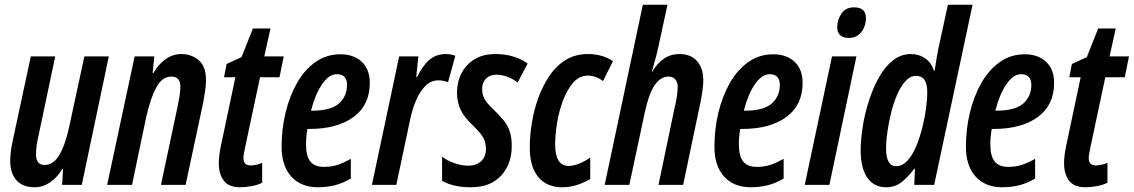

<svg xmlns="http://www.w3.org/2000/svg" viewBox="-20 -780 4783 810"><path d="M127 10Q76 10 49.5 -19.5Q23 -49 23 -102Q23 -120 26 -143Q29 -166 34 -188L110 -542H213L143 -210Q132 -164 132 -129Q132 -84 168 -84Q207 -84 232.5 -130Q258 -176 274 -255L336 -542H439L325 0H242L246 -67H243Q221 -31 191 -10.5Q161 10 127 10Z M432 0 548 -542H631L624 -472H627Q649 -510 679.5 -531Q710 -552 745 -552Q787 -552 818 -526.5Q849 -501 849 -441Q849 -422 845.5 -397.5Q842 -373 837 -346L763 0H659L728 -325Q733 -348 737 -372Q741 -396 741 -414Q741 -457 703 -457Q664 -457 639.5 -411.5Q615 -366 597 -287L537 0Z M993 10Q945 10 924 -18Q903 -46 903 -92Q903 -124 913 -170L973 -454H925L936 -510L999 -539L1047 -660H1121L1095 -542H1177L1159 -454H1077L1014 -158Q1012 -146 1009.5 -134.5Q1007 -123 1007 -114Q1007 -82 1037 -82Q1045 -82 1059 -84.5Q1073 -87 1086 -93V-9Q1066 1 1040 5.5Q1014 10 993 10Z M1321 10Q1250 10 1209 -35Q1168 -80 1168 -161Q1168 -236 1185 -306Q1202 -376 1234 -431.5Q1266 -487 1312 -519Q1358 -551 1416 -551Q1472 -551 1506 -519.5Q1540 -488 1540 -430Q1540 -337 1471.5 -286.5Q1403 -236 1285 -236H1277Q1271 -204 1271 -172Q1271 -121 1289.5 -98.5Q1308 -76 1346 -76Q1376 -76 1401 -83.5Q1426 -91 1460 -110V-27Q1427 -7 1393 1.5Q1359 10 1321 10ZM1295 -313Q1376 -313 1410 -343.5Q1444 -374 1444 -422Q1444 -443 1433.5 -455Q1423 -467 1401 -467Q1368 -467 1339 -425Q1310 -383 1292 -313Z M1549 0 1664 -542H1745L1736 -456H1740Q1764 -505 1792.5 -528.5Q1821 -552 1861 -552Q1880 -552 1901 -545L1870 -433Q1851 -441 1830 -441Q1797 -441 1773.5 -416.5Q1750 -392 1734.5 -355Q1719 -318 1711 -279L1652 0Z M1967 10Q1926 10 1896 2.5Q1866 -5 1845 -17V-119Q1867 -102 1897.5 -91.5Q1928 -81 1955 -81Q1989 -81 2009.5 -99.5Q2030 -118 2030 -153Q2030 -177 2019.5 -197.5Q2009 -218 1976 -250Q1939 -284 1923.5 -316.5Q1908 -349 1908 -389Q1908 -434 1927 -471Q1946 -508 1982 -530Q2018 -552 2071 -552Q2112 -552 2147 -541Q2182 -530 2206 -512L2164 -432Q2143 -448 2119 -456.5Q2095 -465 2075 -465Q2047 -465 2030.5 -448.5Q2014 -432 2014 -404Q2014 -382 2023.5 -363.5Q2033 -345 2064 -316Q2090 -291 2106.5 -270Q2123 -249 2131 -224Q2139 -199 2139 -164Q2139 -88 2094 -39Q2049 10 1967 10Z M2353 10Q2286 10 2250.5 -33.5Q2215 -77 2215 -158Q2215 -206 2223.5 -260Q2232 -314 2250.5 -365.5Q2269 -417 2297.5 -459.5Q2326 -502 2366.5 -527Q2407 -552 2460 -552Q2521 -552 2566 -522L2524 -438Q2494 -461 2460 -461Q2424 -461 2398 -431Q2372 -401 2355 -355.5Q2338 -310 2330 -260.5Q2322 -211 2322 -171Q2322 -80 2379 -80Q2418 -80 2470 -115V-25Q2448 -11 2417 -0.5Q2386 10 2353 10Z M2531 0 2692 -760H2796L2757 -580Q2752 -556 2744.5 -529.5Q2737 -503 2730 -478H2732Q2753 -514 2781.5 -533Q2810 -552 2847 -552Q2894 -552 2920.5 -522.5Q2947 -493 2947 -440Q2947 -420 2943 -393.5Q2939 -367 2934 -343L2862 0H2758L2825 -321Q2831 -345 2835 -369Q2839 -393 2839 -414Q2839 -433 2829 -445Q2819 -457 2800 -457Q2767 -457 2742 -421Q2717 -385 2699 -300L2635 0Z M3147 10Q3076 10 3035 -35Q2994 -80 2994 -161Q2994 -236 3011 -306Q3028 -376 3060 -431.5Q3092 -487 3138 -519Q3184 -551 3242 -551Q3298 -551 3332 -519.5Q3366 -488 3366 -430Q3366 -337 3297.5 -286.5Q3229 -236 3111 -236H3103Q3097 -204 3097 -172Q3097 -121 3115.5 -98.5Q3134 -76 3172 -76Q3202 -76 3227 -83.5Q3252 -91 3286 -110V-27Q3253 -7 3219 1.5Q3185 10 3147 10ZM3121 -313Q3202 -313 3236 -343.5Q3270 -374 3270 -422Q3270 -443 3259.5 -455Q3249 -467 3227 -467Q3194 -467 3165 -425Q3136 -383 3118 -313Z M3562 -620Q3512 -620 3512 -666Q3512 -696 3529.5 -722.5Q3547 -749 3583 -749Q3633 -749 3633 -704Q3633 -669 3613.5 -644.5Q3594 -620 3562 -620ZM3375 0 3490 -542H3593L3479 0Z M3718 10Q3667 10 3639 -30.5Q3611 -71 3611 -145Q3611 -188 3619 -241.5Q3627 -295 3644 -349.5Q3661 -404 3686 -450Q3711 -496 3745.5 -524Q3780 -552 3823 -552Q3857 -552 3883 -534Q3909 -516 3920 -482H3923Q3927 -508 3931 -532.5Q3935 -557 3939 -576L3979 -760H4083L3921 0H3837L3840 -68H3837Q3809 -31 3782 -10.5Q3755 10 3718 10ZM3760 -79Q3787 -79 3808.5 -102.5Q3830 -126 3845.5 -163.5Q3861 -201 3871.5 -243.5Q3882 -286 3887 -325Q3892 -364 3892 -390Q3892 -460 3845 -460Q3820 -460 3800 -438Q3780 -416 3764.5 -380Q3749 -344 3739 -302.5Q3729 -261 3723.5 -222Q3718 -183 3718 -155Q3718 -79 3760 -79Z M4208 10Q4137 10 4096 -35Q4055 -80 4055 -161Q4055 -236 4072 -306Q4089 -376 4121 -431.5Q4153 -487 4199 -519Q4245 -551 4303 -551Q4359 -551 4393 -519.5Q4427 -488 4427 -430Q4427 -337 4358.5 -286.5Q4290 -236 4172 -236H4164Q4158 -204 4158 -172Q4158 -121 4176.5 -98.5Q4195 -76 4233 -76Q4263 -76 4288 -83.5Q4313 -91 4347 -110V-27Q4314 -7 4280 1.5Q4246 10 4208 10ZM4182 -313Q4263 -313 4297 -343.5Q4331 -374 4331 -422Q4331 -443 4320.5 -455Q4310 -467 4288 -467Q4255 -467 4226 -425Q4197 -383 4179 -313Z M4559 10Q4511 10 4490 -18Q4469 -46 4469 -92Q4469 -124 4479 -170L4539 -454H4491L4502 -510L4565 -539L4613 -660H4687L4661 -542H4743L4725 -454H4643L4580 -158Q4578 -146 4575.5 -134.5Q4573 -123 4573 -114Q4573 -82 4603 -82Q4611 -82 4625 -84.5Q4639 -87 4652 -93V-9Q4632 1 4606 5.5Q4580 10 4559 10Z"/></svg>

Font: Noto Sans ExtraCondensed SemiBold
Style: Italic
Weight: 600
Width: 2
Italic angle: -12°
Designer: Monotype Design Team
Foundry: Monotype Imaging Inc.
Version: Version 2.013; ttfautohint (v1.8.4.7-5d5b)